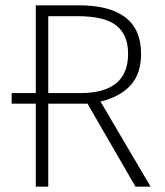

<svg xmlns="http://www.w3.org/2000/svg" viewBox="-20 -704 624 724"><path d="M491 0 310 -313H162V0H115V-313H24V-353H115V-684H276Q512 -684 512 -501Q512 -426 472.5 -382.5Q433 -339 359 -321L548 0ZM463 -501Q463 -573 418.5 -608Q374 -643 272 -643H162V-353H283Q463 -353 463 -501Z"/></svg>

Font: FiraGO ExtraLight
Style: Regular
Weight: 200
Designer: bBox Type
Foundry: bBox Type GmbH
Version: Version 1.001